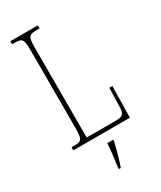

<svg xmlns="http://www.w3.org/2000/svg" viewBox="-231 -791 910 1088"><g transform="rotate(-30 224.0 -246.5)"><path d="M36 0H406L410 -205H390L387 -94C386 -39 380 -25 328 -25H138V-606C138 -683 144 -694 194 -694H216V-714H36V-694H54C104 -694 110 -683 110 -606V-108C110 -31 104 -20 54 -20H36ZM207 208V221H219C234 181 252 113 262 71V61H223C220 114 214 159 207 208Z"/></g></svg>

Font: Noto Serif Sinhala ExtraCondensed Thin
Style: Regular
Weight: 100
Width: 2
Designer: Jelle Bosma - Monotype Design Team
Foundry: Monotype Imaging Inc.
Version: Version 2.007